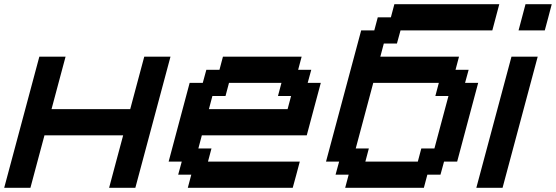

<svg xmlns="http://www.w3.org/2000/svg" viewBox="-20 -895 2649 915"><path d="M500 0H625Q652.8 -104 708.7 -312.3Q764.6 -520.5 792.5 -625H667.5Q656.2 -583.5 634 -500Q611.8 -416.5 600.6 -375H225.6Q236.8 -416.5 259 -500Q281.2 -583.5 292.5 -625H167.5Q139.6 -520.5 83.7 -312.3Q27.8 -104 0 0H125Q136.2 -42 158.4 -125Q180.7 -208 191.9 -250H566.9Q555.7 -208.5 533.4 -125.2Q511.2 -42 500 0Z M875 0H1375Q1380.9 -21 1392.1 -62.5Q1403.3 -104 1408.7 -125H971.2L987.8 -187.5H925.3L941.9 -250H1441.9Q1453.1 -292 1475.3 -375.2Q1497.6 -458.5 1508.8 -500H1446.3L1463.4 -562.5H1400.9L1417.5 -625H1042.5L1025.9 -562.5H963.4L946.3 -500H883.8Q867.2 -437.5 833.7 -312.5Q800.3 -187.5 783.7 -125H846.2L829.1 -62.5H891.6ZM1350.6 -375H975.6L992.2 -437.5H1054.7L1071.3 -500H1321.3L1304.7 -437.5H1367.2Z M1625 0H2000L2016.6 -62.5H2079.1L2096.2 -125H2158.7Q2175.3 -187.5 2208.7 -312.5Q2242.2 -437.5 2258.8 -500H2196.3L2213.4 -562.5H2150.9L2167.5 -625H1792.5L1809.1 -687.5H1871.6L1888.7 -750H2326.2Q2331.5 -770.5 2342.8 -812.5Q2354 -854.5 2359.4 -875H1859.4L1842.8 -812.5H1780.3L1763.7 -750H1701.2Q1673.3 -646 1617.4 -437.5Q1561.5 -229 1533.7 -125H1596.2L1579.1 -62.5H1641.6ZM1971.2 -125H1721.2L1737.8 -187.5H1675.3L1758.8 -500H2071.3L2054.7 -437.5H2117.2Q2106 -396 2083.7 -312.5Q2061.5 -229 2050.3 -187.5H1987.8Z M2250 0H2375Q2402.8 -104 2458.7 -312.3Q2514.6 -520.5 2542.5 -625H2417.5Q2389.6 -520.5 2333.7 -312.3Q2277.8 -104 2250 0ZM2451.2 -750H2576.2Q2582 -771 2593 -812.5Q2604 -854 2609.4 -875H2484.4Q2479 -854 2467.8 -812.5Q2456.5 -771 2451.2 -750Z"/></svg>

Font: Faithful 32x
Style: Oblique
Weight: 400
Foundry: Faithful Resource Pack
Version: Version 1.0; January 27, 2023